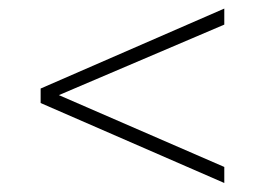

<svg xmlns="http://www.w3.org/2000/svg" viewBox="-20 -474 615 437"><path d="M490.5 -94V-57.5L72.5 -239.5V-272.5L490.5 -454.5V-418L114 -257.5Z"/></svg>

Font: Newsreader 72pt
Style: Regular
Weight: 400
Designer: Hugues Gentile
Foundry: Production Type
Version: Version 1.003; ttfautohint (v1.8.3)